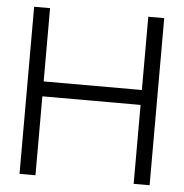

<svg xmlns="http://www.w3.org/2000/svg" viewBox="-49 -697 712 744"><g transform="rotate(5 307.0 -325.0)"><path d="M54 -650H116V-365H498V-650H560V0H498V-307H116V0H54Z"/></g></svg>

Font: Overused Grotesk Book
Style: Regular
Weight: 350
Version: Version 0.003